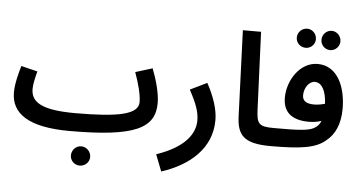

<svg xmlns="http://www.w3.org/2000/svg" viewBox="-61 -886 2319 1240"><g transform="rotate(5 1098.0 -266.5)"><path d="M962 -208C962 -274 936 -362 910 -429L800 -395C826 -323 845 -253 845 -204C845 -124 716 -97 438 -97V-95L437 -97C219 -97 149 -143 149 -229C149 -262 161 -310 170 -344L64 -370C49 -319 31 -253 31 -196C31 -60 143 21 411 21L412 20V21C835 21 962 -45 962 -208ZM495 238C529 238 558 211 558 177C558 142 529 113 495 113C461 113 433 142 433 177C433 211 461 238 495 238Z M1023 230C1207 170 1343 51 1343 -131C1343 -197 1318 -278 1270 -366L1161 -313C1206 -230 1227 -175 1227 -119C1227 -31 1163 60 981 122Z M1712 5C1756 5 1782 -22 1782 -56C1782 -88 1764 -113 1722 -113C1623 -113 1612 -132 1608 -226L1587 -725H1469L1490 -173C1494 -49 1535 5 1712 5Z M2042 -646C2075 -646 2103 -674 2103 -708C2103 -742 2075 -771 2042 -771C2007 -771 1980 -742 1980 -708C1980 -674 2007 -646 2042 -646ZM1883 -647C1916 -647 1944 -674 1944 -708C1944 -743 1916 -771 1883 -771C1848 -771 1820 -743 1820 -708C1820 -674 1848 -647 1883 -647ZM2069 -65C2123 -107 2155 -178 2155 -275C2155 -423 2095 -550 1970 -550C1855 -550 1777 -427 1777 -315C1777 -216 1840 -173 1944 -173C1973 -173 2001 -177 2026 -186C2017 -161 2001 -146 1980 -135C1946 -117 1885 -112 1723 -113L1713 5C1907 5 2006 -9 2069 -65ZM1893 -340C1893 -389 1924 -433 1962 -433C2007 -433 2035 -381 2039 -298C2016 -291 1990 -287 1968 -287C1915 -287 1893 -307 1893 -340Z"/></g></svg>

Font: Noto Sans Arabic UI Semi
Style: Regular
Weight: 600
Designer: Nadine Chahine - Monotype Design Team
Foundry: Monotype Imaging Inc.
Version: Version 1.900